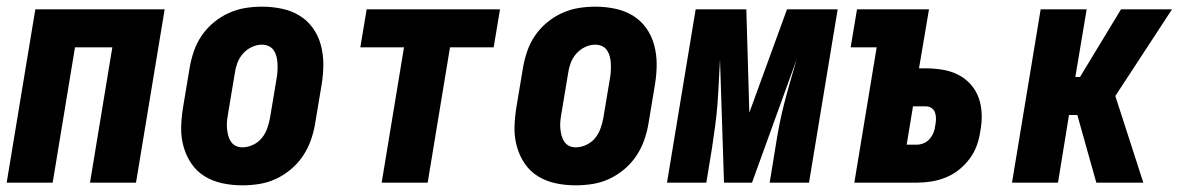

<svg xmlns="http://www.w3.org/2000/svg" viewBox="-20 -548 3540 576"><path d="M0 0 86 -520H474L388 0H250L317 -406H205L138 0Z M707 8Q677 8 648 2Q619 -4 595 -18.5Q571 -33 555 -56Q539 -79 531 -107Q523 -135 523.5 -164.5Q524 -194 529 -225L549 -345Q553 -369 561.5 -394Q570 -419 585 -441Q600 -463 621 -480.5Q642 -498 666.5 -509Q691 -520 716 -524Q741 -528 766 -528Q796 -528 825 -522Q854 -516 878 -501.5Q902 -487 918.5 -464Q935 -441 942.5 -413Q950 -385 950 -355.5Q950 -326 945 -295L925 -175Q921 -151 912 -126Q903 -101 888 -79Q873 -57 852 -39.5Q831 -22 807 -11Q783 0 757.5 4Q732 8 707 8ZM707 -106Q723 -106 739 -113.5Q755 -121 765.5 -134Q776 -147 781.5 -162.5Q787 -178 790 -194L810 -314Q812 -325 812.5 -336Q813 -347 812.5 -357.5Q812 -368 809.5 -378Q807 -388 801.5 -396.5Q796 -405 786.5 -409.5Q777 -414 766 -414Q750 -414 734.5 -406.5Q719 -399 708 -386Q697 -373 691.5 -357.5Q686 -342 684 -326L664 -206Q662 -195 661 -184Q660 -173 661 -162.5Q662 -152 664.5 -142Q667 -132 672.5 -123.5Q678 -115 687 -110.5Q696 -106 707 -106Z M1125 0 1192 -406H1061L1080 -520H1480L1461 -406H1330L1263 0Z M1707 8Q1677 8 1648 2Q1619 -4 1595 -18.5Q1571 -33 1555 -56Q1539 -79 1531 -107Q1523 -135 1523.5 -164.5Q1524 -194 1529 -225L1549 -345Q1553 -369 1561.5 -394Q1570 -419 1585 -441Q1600 -463 1621 -480.5Q1642 -498 1666.5 -509Q1691 -520 1716 -524Q1741 -528 1766 -528Q1796 -528 1825 -522Q1854 -516 1878 -501.5Q1902 -487 1918.5 -464Q1935 -441 1942.5 -413Q1950 -385 1950 -355.5Q1950 -326 1945 -295L1925 -175Q1921 -151 1912 -126Q1903 -101 1888 -79Q1873 -57 1852 -39.5Q1831 -22 1807 -11Q1783 0 1757.5 4Q1732 8 1707 8ZM1707 -106Q1723 -106 1739 -113.5Q1755 -121 1765.5 -134Q1776 -147 1781.5 -162.5Q1787 -178 1790 -194L1810 -314Q1812 -325 1812.5 -336Q1813 -347 1812.5 -357.5Q1812 -368 1809.5 -378Q1807 -388 1801.5 -396.5Q1796 -405 1786.5 -409.5Q1777 -414 1766 -414Q1750 -414 1734.5 -406.5Q1719 -399 1708 -386Q1697 -373 1691.5 -357.5Q1686 -342 1684 -326L1664 -206Q1662 -195 1661 -184Q1660 -173 1661 -162.5Q1662 -152 1664.5 -142Q1667 -132 1672.5 -123.5Q1678 -115 1687 -110.5Q1696 -106 1707 -106Z M1981 0 2067 -520H2219L2228 -210L2341 -520H2493L2407 0H2289L2306 -104Q2311 -137 2317.5 -170.5Q2324 -204 2332.5 -237Q2341 -270 2350.5 -303Q2360 -336 2370 -370L2236 0H2152L2140 -370Q2138 -336 2136.5 -303Q2135 -270 2132.5 -237Q2130 -204 2125.5 -170.5Q2121 -137 2116 -104L2099 0Z M2543 0 2610 -406H2532L2551 -520H2767L2737 -343H2757Q2782 -343 2807 -339Q2832 -335 2854 -324Q2876 -313 2892 -295Q2908 -277 2916 -254.5Q2924 -232 2925 -206.5Q2926 -181 2921 -155Q2918 -133 2910.5 -112Q2903 -91 2889 -72Q2875 -53 2856.5 -38.5Q2838 -24 2817 -15.5Q2796 -7 2774 -3.5Q2752 0 2730 0ZM2700 -114H2730Q2741 -114 2751.5 -118.5Q2762 -123 2769.5 -132Q2777 -141 2781 -151.5Q2785 -162 2786 -173Q2788 -183 2788 -192.5Q2788 -202 2785 -210.5Q2782 -219 2774.5 -224Q2767 -229 2757 -229H2719Z M3016 0 3102 -520H3240L3206 -317H3220L3343 -520H3496L3326 -260L3410 0H3269L3212 -203H3187L3154 0Z"/></svg>

Font: Iosevka Heavy Oblique
Style: Regular
Weight: 900
Italic angle: -9°
Monospace: yes
Designer: Belleve Invis
Foundry: Belleve Invis
Version: Version 32.5.0; ttfautohint (v1.8.4)